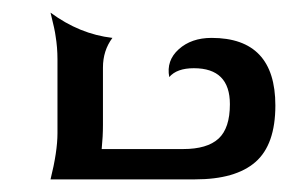

<svg xmlns="http://www.w3.org/2000/svg" viewBox="-20 -284 456 304"><path d="M71 -190V-73Q71 -44 60 0H289Q353 0 384.5 -27.5Q416 -55 416 -117Q416 -224 315 -224Q283 -224 263 -206Q243 -188 248 -162Q260 -176 287 -176Q344 -176 344 -119Q344 -81 326 -64.5Q308 -48 270 -48H182H141Q143 -68 143 -86V-177Q143 -204 158 -224Q106 -230 60 -264Q67 -236 68 -227Q71 -209 71 -190Z"/></svg>

Font: RIT Indira
Style: Bold
Weight: 700
Designer: Sudheer S
Version: 0.9